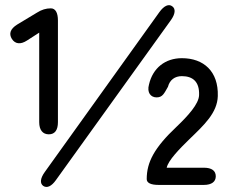

<svg xmlns="http://www.w3.org/2000/svg" viewBox="-20 -731 913 759"><path d="M173 -200C197 -200 209 -217 209 -248V-650C209 -681 199 -698 181 -698C162 -698 145 -693 126 -681L48 -634C21 -617 14 -598 27 -577C40 -557 61 -554 87 -571L135 -602V-248C135 -217 149 -200 173 -200ZM151 4C166 14 184 5 201 -19L656 -652C673 -676 675 -696 661 -706C647 -717 628 -708 610 -683L157 -51C139 -26 137 -6 151 4ZM560 -23C560 -8 576 0 607 0H786C817 0 833 -13 833 -34C833 -56 817 -68 786 -68H639C645 -97 689 -142 729 -181C787 -237 839 -285 841 -351C844 -449 785 -501 699 -501C633 -501 584 -462 569 -397C560 -365 576 -346 599 -346C623 -346 629 -362 644 -388C651 -415 671 -430 699 -430C743 -430 769 -407 767 -355C766 -320 723 -273 678 -230C590 -147 560 -90 560 -23Z"/></svg>

Font: 寒蝉半圆体
Style: Regular
Weight: 400
Designer: Yoshimichi Ohira & Warren
Foundry: ChillType
Version: Version 1.800;Glyphs 3.1.1 (3135)